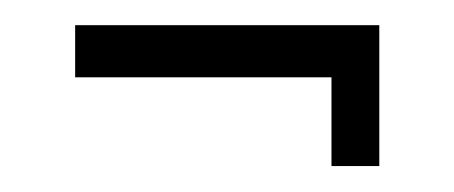

<svg xmlns="http://www.w3.org/2000/svg" viewBox="-20 -323 357 151"><path d="M39.1 -303.2H278.3V-192.4H240.7V-262.2H39.1Z"/></svg>

Font: LaylaThuluth
Style: Regular
Weight: 400
Version: Version 2.0